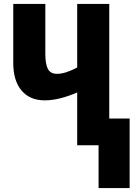

<svg xmlns="http://www.w3.org/2000/svg" viewBox="-20 -734 691 970"><path d="M532 -714V-135H635V216H478V0H370V-267Q324 -247 283 -237Q242 -227 206 -227Q131 -227 89 -276.5Q47 -326 47 -416V-714H209V-463Q209 -410 222 -385.5Q235 -361 268 -361Q289 -361 314.5 -369Q340 -377 370 -393V-714Z"/></svg>

Font: Noto Sans Display Condensed ExtraBold
Style: Regular
Weight: 800
Width: 3
Designer: Monotype Design Team
Foundry: Monotype Imaging Inc.
Version: Version 2.003